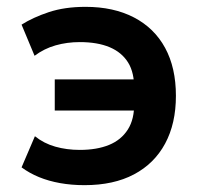

<svg xmlns="http://www.w3.org/2000/svg" viewBox="-20 -531 592 561"><path d="M227 10Q189 10 155.5 4Q122 -2 94 -13.5Q66 -25 43 -42L82 -133Q108 -112 141.5 -102.5Q175 -93 213 -93Q263 -93 298.5 -107.5Q334 -122 353.5 -152.5Q373 -183 372 -231L378 -208H140V-299H378L372 -269Q373 -318 354.5 -348Q336 -378 300.5 -393Q265 -408 213 -408Q176 -408 142.5 -398.5Q109 -389 81 -368L43 -459Q76 -480 122.5 -495.5Q169 -511 230 -511Q312 -511 371.5 -480Q431 -449 462.5 -391Q494 -333 494 -251Q494 -170 462.5 -111.5Q431 -53 371.5 -21.5Q312 10 227 10Z"/></svg>

Font: Nunito Sans 7pt SemiCondensed
Style: Bold
Weight: 700
Width: 4
Designer: Vernon Adams
Foundry: Vernon Adams
Version: Version 3.101;gftools[0.9.27]